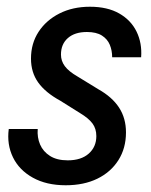

<svg xmlns="http://www.w3.org/2000/svg" viewBox="-20 -540 447 570"><path d="M175 10Q118 10 77.5 -12.5Q37 -35 18.5 -73Q0 -111 6 -157H92Q90 -132 99 -111Q108 -90 128.5 -77Q149 -64 181 -64Q221 -64 243.5 -84Q266 -104 266 -136Q266 -158 254.5 -173.5Q243 -189 218 -204L159 -241Q115 -265 93.5 -295Q72 -325 72 -366Q72 -411 94.5 -445.5Q117 -480 156.5 -500Q196 -520 247 -520Q299 -520 334 -500Q369 -480 385.5 -446Q402 -412 399 -370H313Q313 -390 306 -407Q299 -424 282.5 -434.5Q266 -445 238 -445Q202 -445 181.5 -427Q161 -409 161 -378Q161 -359 172.5 -343.5Q184 -328 210 -313L272 -275Q313 -252 333.5 -220.5Q354 -189 354 -147Q354 -100 331.5 -64.5Q309 -29 269 -9.5Q229 10 175 10Z"/></svg>

Font: Instrument Sans SemiCondensed Medium
Style: Italic
Weight: 500
Width: 4
Italic angle: -13°
Designer: Rodrigo Fuenzalida
Foundry: fragTYPE
Version: Version 1.000;gftools[0.9.28]